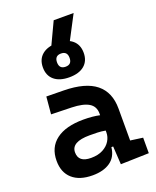

<svg xmlns="http://www.w3.org/2000/svg" viewBox="-169 -1029 924 1136"><g transform="rotate(-20 293.0 -461.5)"><path d="M214.4 9.8Q132.3 9.8 87.2 -30.3Q42 -70.3 42 -143.6Q42 -228.5 102.5 -273.9Q163.1 -319.3 273.9 -319.3Q332.5 -319.3 376.5 -309.6V-320.3Q376.5 -365.7 340.8 -387Q305.2 -408.2 234.4 -410.2L105.5 -413.6L115.2 -522.5L224.6 -521Q360.4 -519 426.3 -465.6Q492.2 -412.1 492.2 -309.6V-108.4L570.3 -97.7V0L392.6 4.9L385.7 -109.4H374.5Q368.2 -49.8 325.9 -20Q283.7 9.8 214.4 9.8ZM240.7 -90.3Q285.6 -90.3 315.9 -106.7Q346.2 -123 361.3 -148.2Q376.5 -173.3 376.5 -200.2V-212.9Q350.1 -217.8 326.4 -218.5Q302.7 -219.2 276.9 -219.2Q161.6 -219.2 161.6 -153.3Q161.6 -90.3 240.7 -90.3ZM283.2 -582.5Q222.2 -582.5 188.5 -610.8Q154.8 -639.2 154.8 -690.4Q154.8 -741.7 188.5 -770Q222.2 -798.3 283.2 -798.3Q344.2 -798.3 377.9 -770Q411.6 -741.7 411.6 -690.4Q411.6 -639.2 377.9 -610.8Q344.2 -582.5 283.2 -582.5ZM283.2 -648.9Q322.8 -648.9 322.8 -690.4Q322.8 -731.9 283.2 -731.9Q243.7 -731.9 243.7 -690.4Q243.7 -648.9 283.2 -648.9ZM223.1 -746.1 310.5 -931.6H436L338.9 -746.1Z"/></g></svg>

Font: Caskaydia Cove SemiBold
Style: Regular
Weight: 600
Monospace: yes
Designer: Aaron Bell
Foundry: Saja Typeworks
Version: Version 4.300; ttfautohint (v1.8.3)